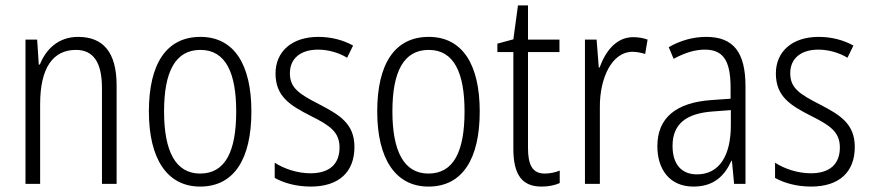

<svg xmlns="http://www.w3.org/2000/svg" viewBox="-20 -678 3208 708"><path d="M268 -542C195 -542 149 -496 127 -440H123L117 -532H74V0H128V-294C128 -429 176 -494 260 -494C323 -494 356 -450 356 -353V0H410V-363C410 -486 360 -542 268 -542Z M907 -267C907 -439 844 -542 719 -542C594 -542 529 -443 529 -267C529 -93 596 10 718 10C844 10 907 -93 907 -267ZM585 -267C585 -413 626 -494 719 -494C813 -494 851 -408 851 -267C851 -118 810 -38 718 -38C627 -38 585 -121 585 -267Z M1287 -136C1287 -223 1231 -255 1156 -294C1084 -331 1049 -353 1049 -408C1049 -463 1089 -495 1153 -495C1191 -495 1231 -483 1260 -465L1282 -510C1246 -530 1202 -542 1154 -542C1055 -542 996 -487 996 -407C996 -322 1050 -289 1127 -250C1197 -215 1232 -191 1232 -134C1232 -75 1197 -39 1125 -39C1076 -39 1027 -56 993 -78V-22C1023 -5 1069 10 1126 10C1230 10 1287 -44 1287 -136Z M1749 -267C1749 -439 1686 -542 1561 -542C1436 -542 1371 -443 1371 -267C1371 -93 1438 10 1560 10C1686 10 1749 -93 1749 -267ZM1427 -267C1427 -413 1468 -494 1561 -494C1655 -494 1693 -408 1693 -267C1693 -118 1652 -38 1560 -38C1469 -38 1427 -121 1427 -267Z M1989 -38C1943 -38 1927 -70 1927 -133V-486H2043V-532H1927V-658H1890L1873 -533L1814 -517V-486H1873V-130C1873 -35 1904 10 1977 10C2004 10 2026 5 2044 -3V-49C2030 -43 2009 -38 1989 -38Z M2315 -541C2251 -541 2212 -487 2191 -429H2188L2180 -532H2137V0H2192V-282C2191 -391 2237 -487 2312 -487C2329 -487 2346 -483 2359 -479L2368 -532C2352 -538 2333 -541 2315 -541Z M2584 -542C2535 -542 2487 -528 2446 -504L2464 -461C2506 -484 2544 -495 2579 -495C2645 -495 2674 -457 2674 -355V-314L2603 -309C2475 -300 2404 -245 2404 -139C2404 -55 2448 10 2537 10C2613 10 2652 -30 2677 -85H2679L2687 0H2729V-359C2729 -485 2685 -542 2584 -542ZM2609 -267 2675 -272V-216C2675 -105 2633 -35 2550 -35C2494 -35 2460 -71 2460 -140C2460 -219 2508 -260 2609 -267Z M3132 -136C3132 -223 3076 -255 3001 -294C2929 -331 2894 -353 2894 -408C2894 -463 2934 -495 2998 -495C3036 -495 3076 -483 3105 -465L3127 -510C3091 -530 3047 -542 2999 -542C2900 -542 2841 -487 2841 -407C2841 -322 2895 -289 2972 -250C3042 -215 3077 -191 3077 -134C3077 -75 3042 -39 2970 -39C2921 -39 2872 -56 2838 -78V-22C2868 -5 2914 10 2971 10C3075 10 3132 -44 3132 -136Z"/></svg>

Font: Noto Sans Hebrew Condensed Light
Style: Regular
Weight: 300
Width: 3
Designer: Monotype Design Team
Foundry: Monotype Imaging Inc.
Version: Version 2.004